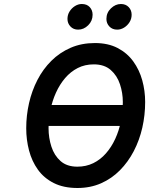

<svg xmlns="http://www.w3.org/2000/svg" viewBox="-20 -927 745 959"><path d="M150.5 -298 168.5 -402.5H664L646 -298ZM367 12Q297.5 12 248.5 -12.8Q199.5 -37.5 169.2 -79.8Q139 -122 125 -175.5Q111 -229 111 -286.5Q111 -350 125 -411.8Q139 -473.5 167 -527.8Q195 -582 236.5 -623.2Q278 -664.5 332.5 -688.2Q387 -712 454 -712Q520 -712 567.5 -687.2Q615 -662.5 645.5 -620.5Q676 -578.5 690.5 -526Q705 -473.5 705 -417.5Q705 -352 690.8 -289.2Q676.5 -226.5 648.2 -172.2Q620 -118 579 -76.5Q538 -35 484.8 -11.5Q431.5 12 367 12ZM366.5 -94.5Q410 -94.5 445.8 -112Q481.5 -129.5 509 -160.8Q536.5 -192 555.5 -233.2Q574.5 -274.5 584 -321.5Q593.5 -368.5 593.5 -417.5Q593.5 -463 579.2 -506.2Q565 -549.5 533 -577.5Q501 -605.5 448.5 -605.5Q404 -605.5 368.2 -587.2Q332.5 -569 305.2 -537Q278 -505 259.5 -464Q241 -423 231.8 -377.5Q222.5 -332 222.5 -286.5Q222.5 -238.5 236.8 -194.5Q251 -150.5 282.5 -122.5Q314 -94.5 366.5 -94.5ZM565.5 -779Q541 -779 526.2 -794.8Q511.5 -810.5 511.5 -832.5Q511.5 -863.5 534 -885.2Q556.5 -907 584 -907Q608 -907 622.8 -891.5Q637.5 -876 637.5 -853.5Q637.5 -833 627 -816.2Q616.5 -799.5 600 -789.2Q583.5 -779 565.5 -779ZM370.5 -779Q346.5 -779 331.8 -794.8Q317 -810.5 317 -832.5Q317 -853 327.5 -869.8Q338 -886.5 354.5 -896.8Q371 -907 388.5 -907Q414 -907 428.2 -891.5Q442.5 -876 442.5 -853.5Q442.5 -822.5 420.5 -800.8Q398.5 -779 370.5 -779Z"/></svg>

Font: Overpass SemiBold
Style: Italic
Weight: 600
Italic angle: -10°
Designer: Delve Withrington, Dave Bailey, Thomas Jockin
Foundry: Delve Fonts LLC
Version: Version 4.000